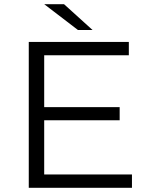

<svg xmlns="http://www.w3.org/2000/svg" viewBox="-20 -901 699 921"><path d="M184 -387H554V-324H184ZM192 -64H613V0H118V-700H598V-636H192ZM354 -757 192 -881H287L424 -757Z"/></svg>

Font: MOST Montserrat
Style: Regular
Weight: 400
Designer: Julieta Ulanovsky
Foundry: Julieta Ulanovsky
Version: Version 8.000;March 11, 2024;FontCreator 15.0.0.2926 64-bit